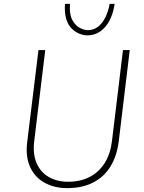

<svg xmlns="http://www.w3.org/2000/svg" viewBox="-20 -965 746 993"><path d="M157 -235Q149 -169 169 -122Q189 -75 231.5 -50Q274 -25 332 -25Q396 -25 444 -50Q492 -75 521.5 -122Q551 -169 559 -235L616 -706H651L594 -233Q584 -156 550 -102Q516 -48 459.5 -20Q403 8 328 8Q261 8 210.5 -20Q160 -48 135.5 -102Q111 -156 121 -233L179 -706H214ZM432 -782Q414 -782 392.5 -790Q371 -798 352 -816Q333 -834 323 -865.5Q313 -897 316 -945H342Q338 -893 353 -863.5Q368 -834 391.5 -821.5Q415 -809 434 -809Q465 -809 488 -827.5Q511 -846 526 -877.5Q541 -909 547 -945H573Q566 -897 547 -860Q528 -823 498.5 -802.5Q469 -782 432 -782Z"/></svg>

Font: Josefin Sans Thin ExtraLight
Style: Italic
Weight: 250
Italic angle: -7°
Version: Version 2.000